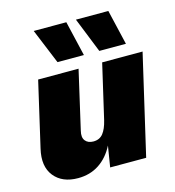

<svg xmlns="http://www.w3.org/2000/svg" viewBox="-110 -825 845 927"><g transform="rotate(-15 312.5 -361.0)"><path d="M167 10Q88 10 48 -40Q8 -90 28 -175L103 -500H305L238 -208Q230 -176 243.5 -159Q257 -142 284 -142Q315 -142 332.5 -164Q350 -186 360 -228L423 -500H625L509 0H329L346 -105Q318 -50 272.5 -20Q227 10 167 10ZM306 -732 347 -557H215L143 -732ZM516 -732 557 -557H424L354 -732Z"/></g></svg>

Font: Work Sans ExtraBold
Style: Italic
Weight: 800
Italic angle: -13°
Designer: Wei Huang
Foundry: Wei Huang
Version: Version 2.012; ttfautohint (v1.8.3)